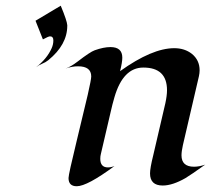

<svg xmlns="http://www.w3.org/2000/svg" viewBox="-20 -643 739 673"><path d="M192.9 -623Q214.8 -570.3 215.8 -554.7V-552.7Q215.8 -486.3 149.4 -432.1Q139.6 -424.3 127.9 -419.7Q116.2 -415 106.4 -407.2Q145 -437.5 161.1 -474.1Q167 -487.3 167 -501.5Q167 -515.6 155.3 -515.6Q149.9 -515.6 130.4 -504.9L104.5 -570.3ZM616.2 -98.6Q616.2 -58.6 660.2 -58.6Q678.2 -58.6 699.2 -65.9Q649.4 -30.3 629.9 -18.6Q584.5 7.3 550.3 7.3Q505.9 7.3 505.9 -35.2Q505.9 -53.7 517.1 -98.6L559.6 -281.2Q565.4 -308.1 565.4 -326.7Q565.4 -406.2 482.4 -406.2Q411.6 -406.2 381.3 -302.7Q373.5 -275.9 368.7 -253.9L333.5 -103Q331.5 -95.7 331.5 -86.4Q331.5 -56.2 358.4 -56.2Q369.1 -56.2 381.3 -61Q285.6 9.8 249 9.8Q220.2 9.8 220.2 -19Q220.2 -31.7 249 -149.9Q277.8 -268.1 287.6 -311Q299.8 -364.7 299.8 -375Q299.8 -410.6 253.4 -410.6Q232.4 -410.6 210 -402.8Q228.5 -409.2 252 -427.2Q296.4 -461.4 312 -466.8Q343.3 -478 367.2 -478Q408.7 -478 408.7 -440.9Q408.7 -424.8 400.9 -393.6Q513.2 -474.1 590.8 -474.1Q627.4 -474.1 652.8 -454.1Q679.7 -432.1 679.7 -396.5Q679.7 -386.7 677.2 -375.5L621.1 -134.3Q616.2 -112.3 616.2 -98.6Z"/></svg>

Font: Fondamento
Style: Italic
Weight: 400
Italic angle: -12°
Version: Version 1.000